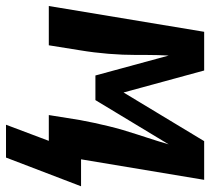

<svg xmlns="http://www.w3.org/2000/svg" viewBox="-60 -520 716 655"><g transform="rotate(90 298.5 -192.0)"><path d="M508 146H396L451 0H363L380 -106Q389 -155 401 -204Q413 -253 429 -301L440 -335Q446 -354 452 -372.5Q458 -391 463 -409L312 -159H228L160 -409Q159 -390 158.5 -372Q158 -354 158 -336V-300Q158 -252 154 -203Q150 -154 142 -106L125 0H-9L79 -530H211L286 -255L452 -530H584L514 -110H606Z"/></g></svg>

Font: Iosevka Curly XBdExObl
Style: Regular
Weight: 800
Width: 7
Italic angle: -9°
Monospace: yes
Designer: Belleve Invis
Foundry: Belleve Invis
Version: Version 11.1.0; ttfautohint (v1.8.3)